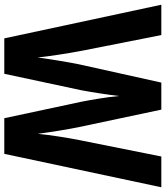

<svg xmlns="http://www.w3.org/2000/svg" viewBox="40 -794 754 873"><g transform="rotate(90 416.5 -357.0)"><path d="M831 -714H691L617 -344C606 -288 593 -208 588 -152C580 -213 567 -294 557 -341L478 -714H355L272 -340C263 -296 249 -214 241 -152C235 -207 222 -291 212 -344L139 -714H1L154 0H315L390 -351C399 -398 411 -477 416 -522C421 -465 434 -392 442 -351L517 0H679Z"/></g></svg>

Font: Noto Sans Arabic UI Cn
Style: Bold
Weight: 700
Width: 3
Designer: Monotype Design Team, Nadine Chahine and Nizar Qandah
Foundry: Monotype Imaging Inc.
Version: Version 2.010